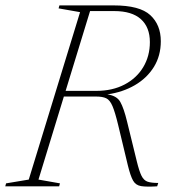

<svg xmlns="http://www.w3.org/2000/svg" viewBox="-46 -690 638 711"><path d="M96.5 -25 176 -11 173 0H-26.5L-23.5 -11L60.5 -25L250.5 -645L171 -659L174 -670H375Q471.5 -670 510.5 -634Q549.5 -598 549.5 -537.5Q549.5 -483.5 523.8 -442Q498 -400.5 453.2 -374.5Q408.5 -348.5 351.5 -340.5Q386.5 -335.5 399.5 -312.5Q412.5 -289.5 424.5 -240L460.5 -93Q469.5 -56 478 -39Q486.5 -22 500.5 -17.2Q514.5 -12.5 540 -12.5L536 0Q496.5 2.5 476.5 -0.8Q456.5 -4 446.8 -21.2Q437 -38.5 427.5 -77.5L391.5 -227.5Q380 -275 370.5 -297.2Q361 -319.5 347.5 -326Q334 -332.5 310 -332.5H190.5ZM310.5 -353.5Q370.5 -353.5 415.2 -377Q460 -400.5 484.5 -441.5Q509 -482.5 509 -534Q509 -589 475.8 -619Q442.5 -649 377 -649H287.5L197 -353.5Z"/></svg>

Font: Newsreader Text ExtraLight
Style: Italic
Weight: 275
Italic angle: -17°
Designer: Hugues Gentile
Foundry: Production Type
Version: Version 1.001